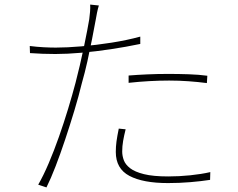

<svg xmlns="http://www.w3.org/2000/svg" viewBox="-20 -799 1040 839"><path d="M412 -775Q408 -763 404 -743.5Q400 -724 398 -711Q391 -673 382 -627Q373 -581 362 -531.5Q351 -482 337 -433Q324 -379 305 -316Q286 -253 265 -190Q244 -127 223 -72.5Q202 -18 183 20L147 8Q170 -32 193 -86Q216 -140 237.5 -201Q259 -262 277.5 -323Q296 -384 310 -437Q319 -471 328.5 -512Q338 -553 346.5 -593Q355 -633 361 -665.5Q367 -698 370 -715Q372 -729 373.5 -747.5Q375 -766 374 -779ZM224 -591Q273 -591 336.5 -596.5Q400 -602 467 -612.5Q534 -623 593 -639V-607Q531 -594 464.5 -584Q398 -574 335.5 -568.5Q273 -563 222 -563Q193 -563 166.5 -564Q140 -565 111 -567L110 -598Q142 -594 171 -592.5Q200 -591 224 -591ZM542 -469Q579 -472 623.5 -474Q668 -476 715 -476Q760 -476 804.5 -474.5Q849 -473 886 -468L884 -436Q845 -441 803.5 -444Q762 -447 719 -447Q677 -447 632 -444.5Q587 -442 542 -437ZM529 -234Q522 -206 518 -183Q514 -160 514 -137Q514 -118 521 -99Q528 -80 548.5 -64Q569 -48 609 -38Q649 -28 715 -28Q763 -28 811.5 -33Q860 -38 899 -47L898 -13Q859 -7 811.5 -3Q764 1 714 1Q605 1 545.5 -30.5Q486 -62 486 -135Q486 -158 489 -180.5Q492 -203 499 -237Z"/></svg>

Font: Noto Sans JP
Style: Regular
Weight: 100
Designer: Ryoko NISHIZUKA 西塚涼子 (kana, bopomofo & ideographs); Paul D. Hunt (Latin, Greek & Cyrillic); Sandoll Communications 산돌커뮤니
Foundry: Adobe
Version: Version 2.004;hotconv 1.0.118;makeotfexe 2.5.65603